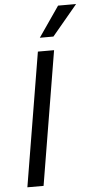

<svg xmlns="http://www.w3.org/2000/svg" viewBox="-63 -1003 518 1040"><g transform="rotate(-5 196.0 -483.0)"><path d="M251.4 -727.3 130.7 0H42.6L163.4 -727.3ZM180.4 -801.1 294 -965.9H392L254.3 -801.1Z"/></g></svg>

Font: Inter P
Style: Italic
Weight: 400
Italic angle: -9.40001°
Designer: Rasmus Andersson
Foundry: rsms
Version: Version 3.018;git-588b23468